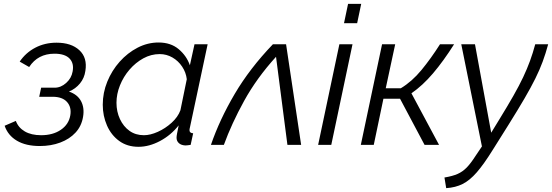

<svg xmlns="http://www.w3.org/2000/svg" viewBox="-20 -750 2858 994"><path d="M186 6Q114 6 67.5 -21.5Q21 -49 4 -99L62 -124Q75 -89 108.5 -69.5Q142 -50 193 -50Q254 -50 295 -78Q336 -106 344 -153Q351 -195 327 -222Q303 -249 252 -249H183L193 -296H263Q295 -296 322.5 -320.5Q350 -345 356 -380Q364 -422 340 -447Q316 -472 262 -472Q176 -472 131 -403L82 -431Q113 -477 162.5 -503Q212 -529 273 -529Q349 -529 391 -490Q433 -451 422 -383Q417 -346 394 -318Q371 -290 337 -276Q381 -261 399.5 -226.5Q418 -192 410 -145Q402 -97 371 -63.5Q340 -30 292 -12Q244 6 186 6Z M697 10Q639 10 597.5 -20Q556 -50 534 -100Q512 -150 512 -208Q512 -270 535.5 -327.5Q559 -385 599.5 -430.5Q640 -476 692 -503Q744 -530 801 -530Q864 -530 905 -495.5Q946 -461 963 -412L987 -521H1055L963 -89Q962 -86 961.5 -82.5Q961 -79 961 -76Q961 -61 980 -60L967 0Q959 1 952.5 2Q946 3 940 3Q918 2 906 -9Q894 -20 894 -37Q894 -45 896.5 -58Q899 -71 905 -101Q865 -50 808.5 -20Q752 10 697 10ZM725 -50Q758 -50 797 -67.5Q836 -85 868.5 -114.5Q901 -144 914 -179L947 -340Q943 -375 923 -405Q903 -435 872.5 -452.5Q842 -470 807 -470Q762 -470 722 -448Q682 -426 650.5 -389.5Q619 -353 601 -308Q583 -263 583 -218Q583 -172 601 -133.5Q619 -95 650.5 -72.5Q682 -50 725 -50Z M1072 0Q1117 -131 1195 -263.5Q1273 -396 1393 -521H1461L1539 0H1468L1409 -456Q1309 -346 1244 -228Q1179 -110 1139 0Z M1782 -730H1850L1829 -630H1761ZM1737 -521H1805L1695 0H1627Z M1848 0 1958 -521H2026L1977 -293H2055Q2113 -328 2162 -387.5Q2211 -447 2258 -521H2331Q2276 -434 2222 -370.5Q2168 -307 2110 -267L2253 0H2178L2051 -239H1965L1915 0Z M2281 169Q2323 162 2349 150.5Q2375 139 2396 117.5Q2417 96 2442 57L2475 8L2368 -521H2439L2523 -63L2564 -130Q2607 -200 2637.5 -253.5Q2668 -307 2688.5 -350.5Q2709 -394 2724 -435Q2739 -476 2751 -521H2818Q2805 -473 2789.5 -431Q2774 -389 2751.5 -343.5Q2729 -298 2695.5 -240.5Q2662 -183 2612 -103L2531 26Q2485 100 2448.5 142Q2412 184 2375 202.5Q2338 221 2290 224Z"/></svg>

Font: Raleway
Style: Italic
Weight: 400
Italic angle: -12°
Designer: Matt McInerney, Pablo Impallari, Rodrigo Fuenzalida
Foundry: Matt McInerney, Pablo Impallari, Rodrigo Fuenzalida
Version: Version 4.026